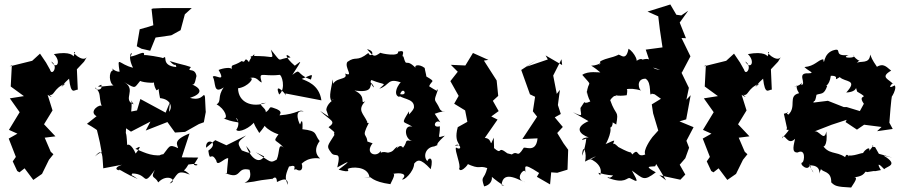

<svg xmlns="http://www.w3.org/2000/svg" viewBox="-20 -790 4049 859"><path d="M309 -538C308 -539 296 -562 221 -548C256 -514 233 -475 209 -515C244 -494 212 -447 204 -478L186 -510L159 -550L124 -518L23 -493L33 -498L32 -480L28 -403L87 -360L24 -350L68 -288L20 -209L58 -192L19 -170L51 -88L37 -68L57 -25L67 -19L90 -37L129 15L168 -12L199 -75L219 -100L207 -111L180 -174L228 -180L177 -234L215 -296L187 -385C166 -373 235 -342 200 -366C225 -359 217 -394 272 -416C234 -380 273 -425 289 -438C298 -362 312 -389 328 -389L324 -480L356 -514L368 -534C349 -509 295 -561 316 -557Z M867 -85 793 -86 828 -193C751 -162 774 -143 777 -127C731 -149 741 -132 701 -89C737 -113 671 -89 704 -96C653 -89 613 -115 585 -124C584 -120 629 -157 587 -103C571 -140 555 -147 549 -141C545 -222 541 -171 544 -216L566 -201L653 -246L632 -206L729 -244L763 -197L808 -200L870 -235L892 -243L901 -291C900 -285 900 -305 897 -357C890 -383 891 -335 830 -352C888 -371 885 -395 830 -416C852 -402 852 -423 859 -450C852 -492 812 -463 834 -490C793 -504 804 -497 739 -517C771 -482 762 -515 769 -490C694 -496 735 -550 709 -530C707 -533 626 -547 624 -543C631 -569 591 -539 563 -537C584 -568 542 -553 575 -487C511 -502 504 -545 515 -469C491 -468 469 -498 486 -476C464 -469 469 -416 488 -408C443 -405 396 -395 433 -411C442 -384 407 -384 405 -399C435 -373 420 -361 435 -314C431 -329 373 -292 412 -270L369 -236C434 -201 433 -183 411 -225C412 -205 424 -178 435 -108C443 -110 427 -111 405 -90C443 -136 437 -89 442 -37C502 -48 459 -40 526 -53C463 -31 543 -19 502 -37C542 -18 521 -24 596 11C542 -31 562 14 572 -14C645 -13 615 50 673 -30C651 11 673 -4 688 26C728 -17 779 18 739 31C778 -6 765 -34 829 -9C794 -44 797 -8 823 -54C880 -63 865 -43 847 -53ZM740 -326 749 -354 721 -286 608 -347 593 -296 567 -291C574 -360 558 -349 578 -323C525 -345 594 -389 535 -423C595 -388 576 -396 618 -440C575 -429 635 -418 667 -420C684 -438 654 -431 680 -386C696 -390 684 -410 696 -351C745 -346 753 -309 736 -290ZM658 -750 666 -677 644 -670 605 -659 592 -583 613 -572 652 -563 676 -622 746 -632 788 -655 807 -726 838 -754H709L665 -752Z M1162 -90C1138 -53 1101 -84 1081 -137C1111 -102 1108 -99 1062 -117C1036 -155 1048 -157 1081 -184L993 -140L943 -163L902 -129C898 -179 966 -153 912 -116C920 -58 923 -118 948 -71C951 -41 986 -86 1001 -82C992 -4 999 -7 988 -16C1065 18 1035 -47 1098 -30C1091 -35 1118 7 1074 28C1158 18 1102 21 1198 10C1186 27 1217 -20 1219 23C1212 32 1272 -13 1267 37C1257 7 1253 2 1273 -45C1320 -58 1282 -22 1304 -33C1345 -8 1331 -75 1325 -54C1324 -47 1345 -90 1412 -81C1368 -120 1421 -170 1410 -159C1384 -190 1405 -204 1332 -212C1334 -202 1337 -278 1323 -234C1324 -224 1287 -304 1339 -291C1318 -304 1313 -280 1231 -274C1229 -278 1253 -292 1204 -307C1180 -316 1193 -303 1169 -288C1172 -310 1118 -327 1170 -330C1107 -307 1046 -332 1045 -395C1091 -401 1125 -447 1095 -440C1130 -451 1137 -424 1151 -421C1136 -475 1152 -446 1230 -455C1240 -459 1261 -393 1229 -367C1205 -424 1254 -376 1259 -363L1257 -372C1311 -362 1364 -351 1418 -341C1408 -413 1349 -428 1330 -437C1382 -458 1379 -462 1371 -434C1301 -458 1330 -488 1288 -455C1332 -524 1333 -522 1299 -496C1253 -535 1254 -558 1280 -533C1213 -528 1247 -501 1192 -568C1205 -520 1204 -538 1142 -539C1103 -541 1090 -538 1111 -528C1134 -571 1096 -527 1094 -512C1071 -543 1081 -503 1062 -517C1017 -489 1015 -507 1017 -479C1017 -491 979 -486 958 -477C994 -414 939 -462 932 -446C947 -423 932 -366 981 -399C951 -357 973 -338 949 -323C987 -303 1003 -258 980 -260C1004 -252 1005 -249 1048 -242C1016 -286 1066 -250 1037 -209C1048 -194 1101 -218 1122 -249C1109 -253 1113 -237 1140 -195C1175 -236 1171 -243 1157 -238C1173 -202 1249 -179 1228 -192C1198 -150 1212 -171 1250 -129C1222 -153 1233 -109 1218 -76C1189 -60 1196 -62 1124 -109Z M1450 -269 1412 -294C1457 -250 1488 -248 1450 -221C1490 -188 1470 -204 1476 -186C1445 -136 1439 -137 1461 -108C1478 -80 1509 -124 1489 -41C1551 -76 1548 -71 1495 -31C1555 -13 1535 -34 1535 -34C1550 -44 1625 -48 1633 2C1585 11 1624 4 1634 3C1639 -1 1645 23 1727 34C1725 33 1755 -14 1738 -12C1770 -19 1807 -13 1779 12C1785 21 1832 -21 1833 -58C1847 -74 1859 -85 1907 -33C1922 -92 1897 -86 1892 -69C1872 -89 1883 -131 1923 -135C1962 -152 1904 -122 1970 -183C1930 -172 1949 -172 1948 -225C1910 -215 1927 -259 1950 -243L1925 -281C1984 -304 1973 -275 1949 -300C1925 -354 1917 -326 1939 -388C1922 -397 1961 -365 1900 -404C1912 -436 1939 -417 1864 -462C1901 -422 1884 -457 1880 -486C1852 -508 1821 -497 1849 -476C1792 -541 1801 -479 1785 -537C1771 -537 1803 -570 1761 -559C1767 -535 1687 -550 1682 -554C1651 -533 1653 -536 1622 -570C1665 -561 1639 -527 1628 -553C1574 -510 1574 -542 1534 -513C1519 -489 1565 -444 1524 -461C1541 -429 1473 -448 1467 -403C1472 -407 1472 -398 1469 -435C1459 -380 1447 -345 1471 -332C1462 -390 1466 -319 1482 -349C1443 -331 1437 -298 1441 -295ZM1810 -269V-292C1772 -230 1783 -251 1825 -223C1782 -236 1790 -160 1830 -158C1783 -166 1808 -160 1783 -129C1766 -155 1743 -103 1759 -135C1738 -122 1744 -112 1716 -107C1667 -119 1689 -87 1683 -115C1667 -84 1609 -101 1647 -149C1624 -155 1604 -169 1624 -147C1624 -200 1593 -168 1630 -240C1583 -240 1571 -241 1608 -226L1624 -243C1607 -282 1576 -296 1614 -337C1586 -321 1625 -359 1566 -385C1647 -374 1634 -403 1642 -419C1674 -373 1625 -421 1642 -432C1705 -406 1710 -424 1677 -393C1727 -409 1711 -446 1782 -418C1781 -446 1726 -367 1767 -356C1779 -422 1818 -348 1758 -373C1766 -343 1837 -355 1832 -308C1822 -278 1771 -262 1821 -234Z M2250 -104C2200 -143 2233 -90 2187 -130C2187 -130 2193 -94 2189 -174C2166 -121 2189 -170 2149 -173L2206 -255L2178 -269L2211 -293L2185 -339L2209 -361L2202 -430L2145 -519L2165 -522C2142 -532 2119 -543 2096 -553L2062 -497L1997 -500L2028 -469L1995 -427L2032 -361L2012 -326L2061 -296L2071 -245L2028 -221C2004 -135 2064 -143 2015 -138C2037 -157 2053 -111 2020 -130C2013 -116 2044 -50 2034 -35C2041 -9 2096 -75 2066 -59C2132 -28 2119 -52 2160 -38C2146 18 2129 -6 2146 44C2198 32 2178 -25 2173 -5C2227 42 2253 48 2224 38C2230 -37 2314 24 2330 25C2274 12 2332 -46 2329 -19C2336 -36 2308 -71 2392 -16L2382 1L2441 35L2446 -19L2473 -17L2519 -31L2522 -120L2501 -149L2473 -195L2498 -222L2462 -265L2489 -280L2476 -320L2485 -388L2471 -370L2455 -452L2492 -525L2495 -499L2421 -542L2431 -524L2337 -492L2384 -524L2312 -477L2351 -368L2374 -357L2364 -292L2383 -268L2317 -168L2385 -171C2378 -100 2324 -139 2322 -127C2291 -78 2299 -120 2270 -99Z M2916 -56 2960 17 2930 -6 3024 14 3046 -9 3021 -53 3046 -82 3063 -129 3051 -160 3083 -221 3020 -247 3050 -256 3070 -364 3051 -344 3062 -397 3026 -471 3030 -464 3069 -538 3029 -620 3049 -619 3021 -689 3059 -742 3028 -721 3006 -724 2979 -770 2877 -738 2925 -717 2932 -659 2944 -578 2869 -568 2895 -490 2933 -478C2865 -481 2919 -541 2853 -523C2853 -480 2876 -562 2812 -505C2849 -503 2816 -558 2792 -572C2780 -508 2751 -554 2745 -544C2712 -529 2700 -533 2666 -516C2657 -481 2658 -515 2668 -508C2619 -481 2605 -518 2666 -466C2662 -465 2611 -474 2585 -455C2637 -395 2610 -437 2605 -369C2607 -405 2600 -374 2621 -336C2577 -316 2611 -357 2577 -307C2577 -275 2595 -264 2543 -288L2613 -248C2549 -220 2572 -190 2614 -175C2587 -177 2568 -155 2603 -170C2602 -154 2593 -112 2584 -93C2588 -158 2608 -101 2597 -67C2655 -97 2658 -96 2619 -75C2603 -89 2685 -59 2665 -6C2647 -28 2657 -10 2723 -5C2705 14 2703 -2 2698 5C2778 36 2784 2 2798 7C2832 24 2840 32 2807 -27C2858 9 2859 23 2914 -19C2866 -46 2879 -44 2911 -46ZM2909 -368 2937 -348 2896 -323 2902 -283 2925 -206 2899 -177C2891 -167 2856 -117 2867 -99C2824 -81 2841 -133 2809 -99C2792 -121 2823 -91 2745 -133C2790 -80 2727 -163 2724 -144C2721 -158 2749 -173 2689 -145C2691 -143 2730 -223 2701 -227C2719 -194 2740 -278 2690 -261L2737 -233C2749 -300 2736 -267 2710 -342C2716 -351 2732 -370 2739 -356C2717 -393 2701 -352 2784 -364C2790 -401 2787 -398 2741 -382C2759 -383 2790 -404 2851 -384C2838 -384 2823 -438 2868 -438C2899 -421 2881 -350 2896 -371Z M3414 -538C3413 -539 3401 -562 3326 -548C3361 -514 3338 -475 3314 -515C3349 -494 3317 -447 3309 -478L3291 -510L3264 -550L3229 -518L3128 -493L3138 -498L3137 -480L3133 -403L3192 -360L3129 -350L3173 -288L3125 -209L3163 -192L3124 -170L3156 -88L3142 -68L3162 -25L3172 -19L3195 -37L3234 15L3273 -12L3304 -75L3324 -100L3312 -111L3285 -174L3333 -180L3282 -234L3320 -296L3292 -385C3271 -373 3340 -342 3305 -366C3330 -359 3322 -394 3377 -416C3339 -380 3378 -425 3394 -438C3403 -362 3417 -389 3433 -389L3429 -480L3461 -514L3473 -534C3454 -509 3400 -561 3421 -557Z M3972 -85 3912 -102 3895 -132C3865 -132 3908 -161 3869 -115C3878 -151 3812 -87 3857 -102C3839 -114 3815 -92 3776 -94C3785 -70 3771 -117 3761 -87C3719 -116 3686 -95 3656 -147C3661 -120 3685 -138 3677 -202C3667 -151 3644 -213 3621 -201L3701 -232L3768 -254L3763 -244L3814 -210L3846 -232L3924 -222L3904 -203L3974 -213L3959 -241C3961 -267 3966 -340 3972 -372C3948 -321 3997 -389 3983 -408C3938 -383 3982 -430 3975 -414C3961 -435 3913 -443 3967 -474C3938 -498 3929 -512 3882 -478C3925 -488 3895 -487 3873 -546C3871 -501 3828 -520 3813 -508C3835 -536 3836 -496 3796 -542C3823 -530 3732 -527 3777 -544C3707 -536 3747 -573 3716 -567C3657 -555 3671 -485 3663 -525C3638 -521 3626 -494 3579 -490C3599 -470 3629 -463 3597 -462C3541 -465 3591 -416 3565 -409C3571 -445 3579 -407 3532 -403C3564 -409 3528 -415 3555 -373C3503 -361 3546 -313 3507 -277C3484 -292 3530 -292 3487 -281L3501 -217C3489 -193 3538 -236 3478 -171C3490 -204 3502 -133 3537 -169C3533 -146 3518 -105 3549 -108C3585 -126 3579 -72 3571 -64C3549 -58 3601 -16 3603 -56C3609 -23 3637 5 3600 -50C3675 -54 3629 24 3653 -34C3661 -18 3700 -26 3699 26C3715 41 3720 46 3788 49C3812 13 3820 -1 3792 4C3860 0 3844 -30 3859 -20C3922 -31 3866 -18 3921 -29C3901 -63 3913 -58 3936 -33C3948 -47 4004 -51 3933 -94ZM3845 -326 3827 -293 3768 -311H3755L3684 -339L3619 -331C3623 -347 3625 -323 3633 -366C3653 -374 3667 -364 3681 -406C3665 -404 3691 -403 3697 -451C3745 -452 3698 -421 3737 -445C3761 -421 3821 -436 3766 -376C3838 -380 3796 -431 3815 -380C3880 -342 3812 -374 3844 -327Z"/></svg>

Font: Asimov Aggro
Style: Medium
Weight: 500
Designer: Google
Version: Version 2.000980; 2014